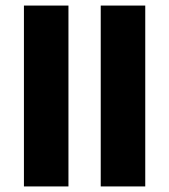

<svg xmlns="http://www.w3.org/2000/svg" viewBox="-20 -670 608 690"><path d="M342 0V-650H502V0ZM66 0V-650H226V0Z"/></svg>

Font: Braah One
Style: Regular
Weight: 400
Designer: Ashish Kumar
Foundry: Ashish Kumar
Version: Version 1.001; ttfautohint (v1.8.4.7-5d5b);gftools[0.9.29]